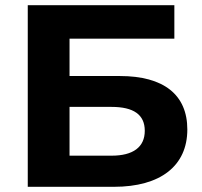

<svg xmlns="http://www.w3.org/2000/svg" viewBox="-20 -720 778 740"><path d="M87 0H419C599 0 702 -81 702 -221C702 -355 611 -427 442 -427H248V-571H652V-700H87ZM248 -120V-308H410C495 -308 538 -278 538 -216C538 -153 493 -120 410 -120Z"/></svg>

Font: AWKNG-Font
Style: Bold
Weight: 700
Designer: Awakening Church
Foundry: Awakening Church
Version: Version 1.700;PS 001.700;hotconv 1.0.88;makeotf.lib2.5.64775